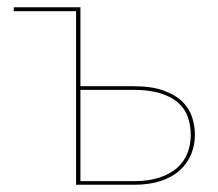

<svg xmlns="http://www.w3.org/2000/svg" viewBox="-20 -510 603 530"><path d="M18 -490H202V-272H347.5Q397.5 -272 430.2 -260.5Q463 -249 482.5 -230.2Q502 -211.5 510 -187.5Q518 -163.5 518 -138.5Q518 -109 507.5 -83.8Q497 -58.5 476.2 -39.8Q455.5 -21 424 -10.5Q392.5 0 350.5 0H190V-479H18ZM202 -262V-10H350.5Q390.5 -10 420 -19.8Q449.5 -29.5 468.8 -46.5Q488 -63.5 497.2 -86.8Q506.5 -110 506.5 -137.5Q506.5 -163.5 498.8 -186.2Q491 -209 472.5 -225.8Q454 -242.5 423.5 -252.2Q393 -262 347.5 -262Z"/></svg>

Font: Lato Hairline
Style: Regular
Weight: 100
Designer: Lukasz Dziedzic
Foundry: tyPoland Lukasz Dziedzic
Version: Version 2.007; 2014-02-27